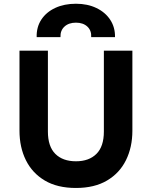

<svg xmlns="http://www.w3.org/2000/svg" viewBox="-20 -964 791 1000"><path d="M375.5 15Q278.5 15 213.2 -23.8Q148 -62.5 114.8 -129.8Q81.5 -197 81.5 -283V-700H229.5V-279Q229.5 -201 268.2 -162.5Q307 -124 375.5 -124Q443.5 -124 482.2 -162.5Q521 -201 521 -279V-700H669.5V-283Q669.5 -197.5 636.2 -130Q603 -62.5 537.5 -23.8Q472 15 375.5 15ZM171 -770.5Q169.5 -822.5 195.2 -861.8Q221 -901 267.8 -922.8Q314.5 -944.5 375.5 -944.5Q436 -944.5 482.2 -922.2Q528.5 -900 554.2 -860.8Q580 -821.5 579 -770.5H455Q457 -805 435 -825.5Q413 -846 375.5 -846Q338 -846 315.8 -825.5Q293.5 -805 295 -770.5Z"/></svg>

Font: Geologica Roman SemiBold
Style: Regular
Weight: 600
Designer: Sindre Bremnes, Frode Helland
Foundry: Monokrom Skriftforlag AS
Version: Version 1.010;gftools[0.9.28]